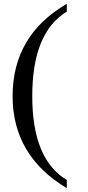

<svg xmlns="http://www.w3.org/2000/svg" viewBox="-20 -751 463 1006"><path d="M330 235Q46 65 46 -247Q46 -566 330 -731V-690Q149 -581 149 -247Q149 84 330 192Z"/></svg>

Font: Ekushey Shimanto
Style: Bold
Weight: 400
Designer: Al Mamun Sumon
Foundry: Al Mamun Sumon
Version: Version 1.0